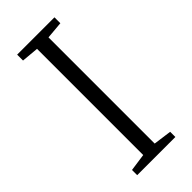

<svg xmlns="http://www.w3.org/2000/svg" viewBox="-242 -807 856 856"><g transform="rotate(-45 186.5 -379.0)"><path d="M66.4 0H307.1V-32.7L221.2 -44.4V-713.9L303.2 -721.2V-758.3H67.9V-721.2L148.9 -713.9V-44.4L66.4 -32.7Z"/></g></svg>

Font: Merriweather
Style: Light
Weight: 250
Designer: Eben Sorkin ( eben@eyebytes.com )
Foundry: Sorkin Type Co.
Version: Version 1.003